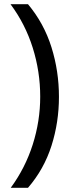

<svg xmlns="http://www.w3.org/2000/svg" viewBox="-20 -734 340 912"><path d="M260 -274Q260 -153 224.5 -41.5Q189 70 113 158H31Q100 64 135.5 -47.5Q171 -159 171 -275Q171 -394 135.5 -507Q100 -620 30 -714H113Q189 -623 224.5 -509.5Q260 -396 260 -274Z"/></svg>

Font: Noto Sans Lydian
Style: Regular
Weight: 400
Designer: Monotype Design Team
Foundry: Monotype Imaging Inc.
Version: Version 2.002; ttfautohint (v1.8.4.7-5d5b)